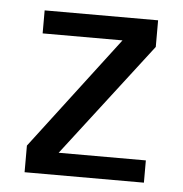

<svg xmlns="http://www.w3.org/2000/svg" viewBox="-40 -474 487 512"><g transform="rotate(5 203.5 -217.5)"><path d="M43.9 0V-71.3L273.4 -373H59.6V-434.6H363.3V-363.3L129.9 -59.6H363.3V0Z"/></g></svg>

Font: Padauk GrcRegTest
Style: Regular
Weight: 500
Designer: Debbi Hosken
Foundry: SIL
Version: Version 2.0